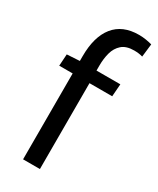

<svg xmlns="http://www.w3.org/2000/svg" viewBox="-195 -819 724 879"><g transform="rotate(30 167.5 -379.5)"><path d="M90 -454H19L23 -516L90 -520V-545Q90 -648 134.5 -703.5Q179 -759 265 -759Q285 -759 303 -756Q321 -753 335 -749L327 -680Q308 -686 282 -686Q240 -686 217.5 -666Q195 -646 186.5 -614.5Q178 -583 178 -546V-520H304L299 -454H179V0H90Z"/></g></svg>

Font: Murecho
Style: Regular
Weight: 400
Designer: Neil Summerour
Foundry: Positype
Version: Version 1.010; ttfautohint (v1.8.3)